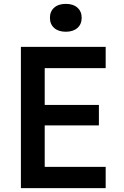

<svg xmlns="http://www.w3.org/2000/svg" viewBox="-20 -972 640 992"><path d="M88 0V-730H526V-620H211V-430H491V-324H211V-110H526V0ZM320 -808Q282 -808 260 -827.5Q238 -847 238 -880Q238 -913 260 -932.5Q282 -952 320 -952Q358 -952 380 -932.5Q402 -913 402 -880Q402 -847 380 -827.5Q358 -808 320 -808Z"/></svg>

Font: NKDuy Mono
Style: Bold
Weight: 700
Monospace: yes
Designer: NKDuy
Foundry: NKDuy
Version: Version 2.251; ttfautohint (v1.8.4.7-5d5b)